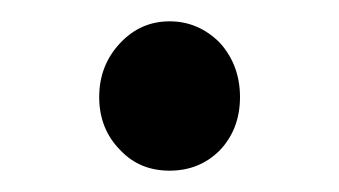

<svg xmlns="http://www.w3.org/2000/svg" viewBox="-20 -147 318 180"><path d="M93 -6Q73 -26 73 -56Q73 -86 93 -107Q112 -127 139 -127Q166 -127 186 -107Q205 -86 205 -56Q205 -26 186 -6Q167 13 139 13Q111 13 93 -6Z"/></svg>

Font: Noto Sans Tobesmart edit
Style: Regular
Weight: 400
Designer: Ryoko NISHIZUKA  (kana & ideographs); Paul D. Hunt (Latin, Greek & Cyrillic); Wenlong ZHANG  (bopomofo); Sandoll Communi
Foundry: Adobe Systems Incorporated
Version: Version 1.005 Oct 7, 2021